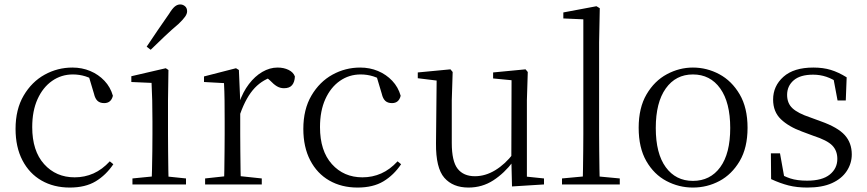

<svg xmlns="http://www.w3.org/2000/svg" viewBox="-20 -830 3902 864"><path d="M294 14Q222 14 167 -17.5Q112 -49 81 -108.5Q50 -168 50 -250Q50 -338 86.5 -400Q123 -462 181 -494Q239 -526 306 -526Q349 -526 386 -510.5Q423 -495 450 -466.5Q477 -438 488 -399Q480 -366 449 -366Q430 -366 419 -376Q408 -386 403 -408L377 -495L423 -456Q392 -478 364.5 -486.5Q337 -495 308 -495Q256 -495 214.5 -466Q173 -437 149 -384Q125 -331 125 -258Q125 -151 178.5 -91.5Q232 -32 316 -32Q361 -32 400.5 -49.5Q440 -67 474 -104L490 -91Q457 -42 410.5 -14Q364 14 294 14Z M576 0V-27L687 -38H711L817 -27V0ZM662 0Q663 -24 664 -65Q665 -106 665.5 -150Q666 -194 666 -227V-285Q666 -335 665 -377.5Q664 -420 662 -457L571 -461V-487L726 -523L738 -515L736 -378V-227Q736 -194 736.5 -150Q737 -106 737.5 -65Q738 -24 739 0ZM640 -620Q665 -658 690.5 -695Q716 -732 741 -768Q755 -791 766.5 -800.5Q778 -810 791 -810Q803 -810 812.5 -802Q822 -794 822 -779Q822 -768 813 -755Q804 -742 783 -722Q752 -696 721 -666.5Q690 -637 658 -606Z M903 0V-27L1013 -39H1045L1158 -27V0ZM988 0Q989 -24 989.5 -65Q990 -106 990.5 -150Q991 -194 991 -227V-285Q991 -337 990.5 -378Q990 -419 988 -456L898 -461V-486L1042 -523L1055 -515L1061 -375V-374V-227Q1061 -194 1061.5 -150Q1062 -106 1062.5 -65Q1063 -24 1064 0ZM1061 -318 1041 -369H1057Q1073 -416 1100 -451.5Q1127 -487 1160.5 -506.5Q1194 -526 1229 -526Q1257 -526 1278.5 -515.5Q1300 -505 1307 -486Q1306 -461 1294.5 -447Q1283 -433 1258 -433Q1241 -433 1226.5 -441.5Q1212 -450 1195 -468L1172 -488H1220Q1165 -475 1126.5 -434.5Q1088 -394 1061 -318Z M1589 14Q1517 14 1462 -17.5Q1407 -49 1376 -108.5Q1345 -168 1345 -250Q1345 -338 1381.5 -400Q1418 -462 1476 -494Q1534 -526 1601 -526Q1644 -526 1681 -510.5Q1718 -495 1745 -466.5Q1772 -438 1783 -399Q1775 -366 1744 -366Q1725 -366 1714 -376Q1703 -386 1698 -408L1672 -495L1718 -456Q1687 -478 1659.5 -486.5Q1632 -495 1603 -495Q1551 -495 1509.5 -466Q1468 -437 1444 -384Q1420 -331 1420 -258Q1420 -151 1473.5 -91.5Q1527 -32 1611 -32Q1656 -32 1695.5 -49.5Q1735 -67 1769 -104L1785 -91Q1752 -42 1705.5 -14Q1659 14 1589 14Z M2088 14Q2018 14 1979.5 -30Q1941 -74 1942 -185L1945 -481L1965 -465L1860 -478V-504L2007 -518L2017 -506L2013 -379V-187Q2013 -104 2039.5 -70.5Q2066 -37 2117 -37Q2164 -37 2208.5 -64Q2253 -91 2290 -139L2311 -103H2289Q2250 -51 2200 -18.5Q2150 14 2088 14ZM2284 9 2281 -115V-116L2282 -469L2199 -477V-504L2345 -518L2355 -506L2351 -379V-35L2428 -27V0Z M2509 0V-27L2627 -38H2652L2769 -27V0ZM2602 0Q2603 -31 2603.5 -70Q2604 -109 2604.5 -150.5Q2605 -192 2605 -227V-743L2515 -747V-774L2664 -802L2679 -793L2676 -639V-227Q2676 -192 2676.5 -150.5Q2677 -109 2677.5 -70Q2678 -31 2679 0Z M3098 14Q3035 14 2979 -15.5Q2923 -45 2888.5 -105Q2854 -165 2854 -255Q2854 -345 2889.5 -405.5Q2925 -466 2981 -496Q3037 -526 3098 -526Q3161 -526 3217 -496Q3273 -466 3308.5 -405.5Q3344 -345 3344 -255Q3344 -165 3308.5 -105Q3273 -45 3217.5 -15.5Q3162 14 3098 14ZM3098 -16Q3176 -16 3221 -77.5Q3266 -139 3266 -254Q3266 -369 3221 -432Q3176 -495 3098 -495Q3021 -495 2976 -432Q2931 -369 2931 -254Q2931 -139 2976 -77.5Q3021 -16 3098 -16Z M3613 14Q3566 14 3528.5 4.5Q3491 -5 3450 -24L3449 -140H3490L3512 -17L3478 -19V-55Q3506 -37 3536.5 -27Q3567 -17 3612 -17Q3680 -17 3714 -44.5Q3748 -72 3748 -115Q3748 -152 3725 -175.5Q3702 -199 3640 -219L3589 -238Q3529 -260 3494 -293.5Q3459 -327 3459 -382Q3459 -443 3505.5 -484.5Q3552 -526 3640 -526Q3684 -526 3718.5 -515.5Q3753 -505 3790 -482L3786 -378H3749L3728 -490L3757 -486V-454Q3727 -475 3698.5 -484.5Q3670 -494 3639 -494Q3581 -494 3551.5 -468.5Q3522 -443 3522 -403Q3522 -365 3546.5 -342.5Q3571 -320 3625 -302L3674 -284Q3750 -257 3781.5 -222Q3813 -187 3813 -135Q3813 -95 3790.5 -60.5Q3768 -26 3724 -6Q3680 14 3613 14Z"/></svg>

Font: Noto Serif TC ExtraLight Light
Style: Regular
Weight: 300
Version: Version 2.003-H1;hotconv 1.1.1;makeotfexe 2.6.0